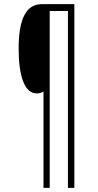

<svg xmlns="http://www.w3.org/2000/svg" viewBox="-20 -780 473 927"><path d="M339 127V-760H182C102 -760 70 -681 70 -545C70 -417 97 -329 157 -329C171 -329 179 -332 190 -338V127H220V-727H308V127Z"/></svg>

Font: Noto Sans Kannada ExtraCondensed ExtraLight
Style: Regular
Weight: 200
Width: 2
Designer: Jelle Bosma - Monotype Design Team
Foundry: Monotype Imaging Inc.
Version: Version 2.005